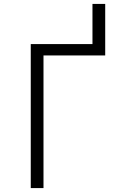

<svg xmlns="http://www.w3.org/2000/svg" viewBox="-20 -960 640 980"><path d="M137 0V-735H452V-940H517V-677H202V0Z"/></svg>

Font: Iosevka Custom Light Extended
Style: Regular
Weight: 300
Width: 7
Monospace: yes
Designer: Belleve Invis
Foundry: Belleve Invis
Version: Version 11.2.4; ttfautohint (v1.8.4)